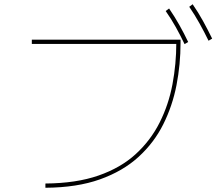

<svg xmlns="http://www.w3.org/2000/svg" viewBox="-20 -867 1040 905"><path d="M194 18V-2Q339 -3 444 -39.5Q549 -76 619.5 -140.5Q690 -205 732.5 -289.5Q775 -374 793 -470Q811 -566 811 -665L816 -660H130V-680H831V-665Q831 -564 812 -466Q793 -368 749.5 -281Q706 -194 632.5 -127Q559 -60 451 -21.5Q343 17 194 18ZM850 -659Q831 -699 809 -738.5Q787 -778 761 -815L777 -827Q803 -789 825.5 -749Q848 -709 867 -669ZM963 -675Q943 -716 920.5 -756.5Q898 -797 872 -835L888 -847Q915 -808 937.5 -767Q960 -726 980 -685Z"/></svg>

Font: Murecho Thin
Style: Regular
Weight: 100
Designer: Neil Summerour
Foundry: Positype
Version: Version 1.010